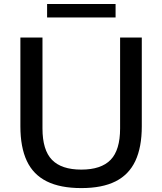

<svg xmlns="http://www.w3.org/2000/svg" viewBox="-20 -927 808 956"><path d="M385 9.5Q280 9.5 212.8 -24Q145.5 -57.5 113.5 -125.8Q81.5 -194 81.5 -298V-740H191.5V-287.5Q191.5 -180 238.8 -131.2Q286 -82.5 385 -82.5Q483.5 -82.5 530.8 -131.2Q578 -180 578 -287.5V-740H686V-298Q686 -194 654 -125.8Q622 -57.5 555.5 -24Q489 9.5 385 9.5ZM214.5 -840V-907H555.5V-840Z"/></svg>

Font: Encode Sans SC SemiExpanded Medium
Style: Regular
Weight: 500
Width: 6
Designer: Multiple Designers
Foundry: Impallari Type
Version: Version 3.002